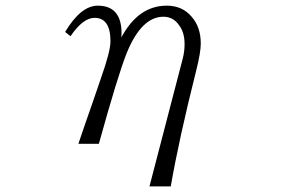

<svg xmlns="http://www.w3.org/2000/svg" viewBox="-20 -562 1040 678"><path d="M507.8 96.2 625 -354Q631.8 -379.4 631.8 -406.2Q631.8 -447.3 612.8 -472.2Q592.3 -502.9 557.1 -502.9Q479 -502.9 426.8 -373Q396 -295.4 329.1 -54.2H256.8L275.9 -110.4Q288.1 -145.5 312.5 -215.8Q330.1 -266.6 337.9 -290Q370.1 -381.3 370.1 -416Q370.1 -499 314 -499Q272.9 -499 229 -434.1L210 -449.2Q265.6 -542 325.2 -542Q409.2 -542 409.2 -444.3Q409.2 -436 408.2 -429.2Q468.3 -542 568.8 -542Q624 -542 656.7 -502.9Q689 -466.3 689 -408.2Q689 -377 672.9 -313Q611.8 -70.3 583 96.2Z"/></svg>

Font: I.Ming
Style: Regular
Weight: 400
Designer: Ichiten Fonts Project
Version: Version 5.10 Mar 24, 2018